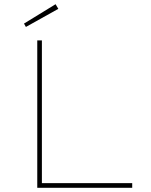

<svg xmlns="http://www.w3.org/2000/svg" viewBox="-20 -892 718 912"><path d="M157 0V-700H179V-22H608V0ZM103 -764 94 -780 244 -872 257 -850Z"/></svg>

Font: Lexend Giga Thin
Style: Regular
Weight: 250
Version: Version 1.007